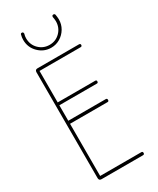

<svg xmlns="http://www.w3.org/2000/svg" viewBox="-216 -923 813 988"><g transform="rotate(-30 190.0 -429.0)"><path d="M323 -18Q332 -18 332 -9Q332 0 323 0H77Q62 0 62 -15V-644Q62 -659 77 -659H323Q332 -659 332 -651Q332 -642 323 -642H79V-455H302Q310 -455 310 -447Q310 -438 302 -438H79V-346H302Q310 -346 310 -337Q310 -328 302 -328H79V-18ZM277 -847V-849Q277 -858 286 -858Q293 -858 295 -851Q296 -845 297 -837Q298 -829 298 -822Q298 -793 283.5 -768.5Q269 -744 245 -729.5Q221 -715 192 -715Q149 -715 117.5 -746Q86 -777 86 -822Q86 -829 87 -837Q88 -845 90 -851Q91 -858 98 -858Q107 -858 107 -848V-847Q105 -841 104 -834.5Q103 -828 103 -822Q103 -783 129 -757.5Q155 -732 192 -732Q229 -732 254.5 -758Q280 -784 280 -822Q280 -828 279 -834.5Q278 -841 277 -847Z"/></g></svg>

Font: Libertine Sup Thin
Style: Regular
Weight: 100
Designer: Bastien Sozeau
Foundry: NBR — Bastien Sozeau
Version: Version 2.003; ttfautohint (v1.8.4.7-5d5b);gftools[0.9.33]